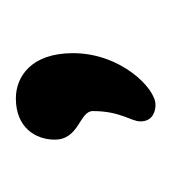

<svg xmlns="http://www.w3.org/2000/svg" viewBox="-7 -118 216 242"><g transform="rotate(-90 101.0 3.0)"><path d="M46 -36C46 -5 82 -5 82 12C82 47 69 60 69 72C69 89 84 91 90 91C111 91 155 47 155 -13C155 -66 125 -85 98 -85C61 -85 46 -60 46 -36Z"/></g></svg>

Font: Life Savers
Style: Bold
Weight: 700
Designer: Pablo Impallari, Rodrigo Fuenzalida, Brenda Gallo
Foundry: Pablo Impallari, Rodrigo Fuenzalida, Brenda Gallo
Version: Version 3.000